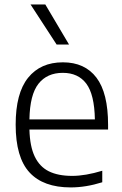

<svg xmlns="http://www.w3.org/2000/svg" viewBox="-20 -828 545 858"><path d="M463 -249H111.5Q113.5 -174 135.2 -128.5Q157 -83 198.2 -62.5Q239.5 -42 302.5 -42Q361.5 -42 437 -65V-13.5Q363.5 9.5 296 9.5Q173.5 9.5 111.8 -57.5Q50 -124.5 50 -271Q50 -411.5 105.5 -480.5Q161 -549.5 261 -549.5Q359 -549.5 411 -481Q463 -412.5 463 -270ZM111.5 -294.5H404Q402 -405.5 365.8 -454Q329.5 -502.5 260.5 -502.5Q190.5 -502.5 152 -453.8Q113.5 -405 111.5 -294.5ZM233 -629 116.5 -808H182.5L288.5 -629Z"/></svg>

Font: Encode Sans Light
Style: Regular
Weight: 300
Designer: Multiple Designers
Foundry: Impallari Type
Version: Version 2.000